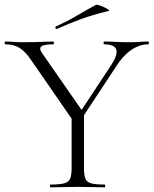

<svg xmlns="http://www.w3.org/2000/svg" viewBox="-25 -803 658 823"><path d="M297 -290 453 -526Q481 -570 473 -591.5Q465 -613 421 -613Q419 -613 419 -619Q419 -625 421 -625Q447 -625 471 -623.5Q495 -622 533 -622Q558 -622 573.5 -623.5Q589 -625 611 -625Q613 -625 613 -619Q613 -613 611 -613Q586 -613 562 -602.5Q538 -592 516.5 -572Q495 -552 476 -523L313 -276ZM298 -271 111 -542Q85 -581 60 -597Q35 -613 -2 -613Q-5 -613 -5 -619Q-5 -625 -2 -625Q15 -625 34.5 -623.5Q54 -622 71 -622Q98 -622 121.5 -622.5Q145 -623 166 -624Q187 -625 204 -625Q206 -625 206 -619Q206 -613 204 -613Q163 -613 152 -604Q141 -595 157 -573L335 -317ZM282 -310 335 -319V-81Q335 -52 341 -37Q347 -22 366 -17Q385 -12 423 -12Q426 -12 426 -6Q426 0 423 0Q400 0 371 -1Q342 -2 308 -2Q275 -2 245 -1Q215 0 192 0Q189 0 189 -6Q189 -12 192 -12Q230 -12 249.5 -17Q269 -22 275.5 -37Q282 -52 282 -81ZM219 -679Q215 -677 213 -682.5Q211 -688 214 -689Q264 -712 304.5 -736Q345 -760 386 -782Q389 -784 400 -780.5Q411 -777 422.5 -771.5Q434 -766 440 -761.5Q446 -757 441 -756Q374 -740 322 -721Q270 -702 219 -679Z"/></svg>

Font: Cormorant Garamond Light Light
Style: Regular
Weight: 300
Version: Version 4.001